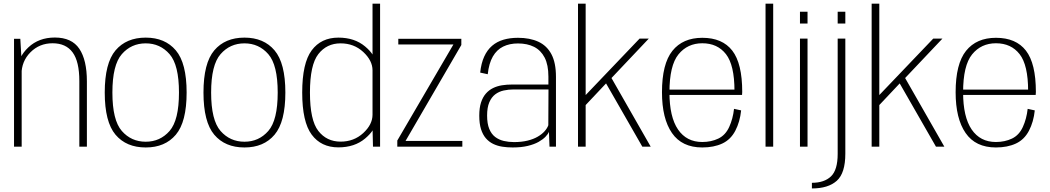

<svg xmlns="http://www.w3.org/2000/svg" viewBox="-20 -805 5766 1054"><path d="M57 0H99V-464.5L91.5 -592H57ZM415.5 0H457V-358.5Q457 -475.5 415.5 -537.2Q374 -599 281 -599Q193 -599 135.5 -544.8Q78 -490.5 78 -423L98 -396.5Q98 -468.5 147.2 -518Q196.5 -567.5 268.5 -567.5Q342 -567.5 378.8 -517.2Q415.5 -467 415.5 -360Z M780 4.5Q886 4.5 945.2 -65.5Q1004.5 -135.5 1004.5 -297Q1004.5 -458.5 945.2 -528.5Q886 -598.5 780 -598.5Q673.5 -598.5 614.2 -528.5Q555 -458.5 555 -297Q555 -135.5 614.2 -65.5Q673.5 4.5 780 4.5ZM780 -27Q700.5 -27 648.8 -86Q597 -145 597 -297Q597 -448.5 648.8 -507.8Q700.5 -567 780 -567Q859 -567 910.8 -507.8Q962.5 -448.5 962.5 -297Q962.5 -145 910.8 -86Q859 -27 780 -27Z M1322 4.5Q1428 4.5 1487.2 -65.5Q1546.5 -135.5 1546.5 -297Q1546.5 -458.5 1487.2 -528.5Q1428 -598.5 1322 -598.5Q1215.5 -598.5 1156.2 -528.5Q1097 -458.5 1097 -297Q1097 -135.5 1156.2 -65.5Q1215.5 4.5 1322 4.5ZM1322 -27Q1242.5 -27 1190.8 -86Q1139 -145 1139 -297Q1139 -448.5 1190.8 -507.8Q1242.5 -567 1322 -567Q1401 -567 1452.8 -507.8Q1504.5 -448.5 1504.5 -297Q1504.5 -145 1452.8 -86Q1401 -27 1322 -27Z M2027.5 0H2066.5V-785H2025V-105.5ZM1837.5 4Q1926.5 4 1984.2 -44.5Q2042 -93 2042 -139L2025 -175.5Q2025 -121.5 1974 -74.5Q1923 -27.5 1849.5 -27.5Q1773.5 -27.5 1727.5 -86.2Q1681.5 -145 1681.5 -297Q1681.5 -449 1727.5 -508Q1773.5 -567 1849.5 -567Q1923 -567 1974 -519.8Q2025 -472.5 2025 -419L2042 -455Q2042 -501.5 1984.2 -550Q1926.5 -598.5 1837.5 -598.5Q1743 -598.5 1691 -528.5Q1639 -458.5 1639 -297Q1639 -136 1691 -66Q1743 4 1837.5 4Z M2161 0H2518V-31.5H2205.5V-30L2512.5 -558V-592H2166.5V-561H2470V-562.5L2161 -33.5Z M2794 4.5Q2841.5 4.5 2877 -4Q2912.5 -12.5 2936.8 -26.2Q2961 -40 2975 -54.8Q2989 -69.5 2993.5 -81.5L2996.5 0H3032V-383.5Q3032 -460.5 3007 -507.5Q2982 -554.5 2935.2 -576Q2888.5 -597.5 2823.5 -597.5Q2779.5 -597.5 2743.8 -587Q2708 -576.5 2681.2 -553.5Q2654.5 -530.5 2638 -494.2Q2621.5 -458 2616 -406.5L2657.5 -397.5Q2664 -457.5 2685.5 -494.8Q2707 -532 2742 -549.2Q2777 -566.5 2823.5 -566.5Q2874.5 -566.5 2911.8 -547.8Q2949 -529 2969.8 -489Q2990.5 -449 2990.5 -384.5V-341H2791Q2762 -341 2735.5 -336.8Q2709 -332.5 2686.5 -321.5Q2664 -310.5 2647 -291Q2630 -271.5 2620.5 -242Q2611 -212.5 2611 -170Q2611 -126.5 2620.5 -96.2Q2630 -66 2647 -46.2Q2664 -26.5 2687 -15.2Q2710 -4 2737 0.2Q2764 4.5 2794 4.5ZM2801.5 -25Q2772.5 -25 2745.8 -31.2Q2719 -37.5 2698.2 -53.2Q2677.5 -69 2665.8 -97.5Q2654 -126 2654 -171Q2654 -215 2666 -243.2Q2678 -271.5 2698.5 -287Q2719 -302.5 2745.2 -308.2Q2771.5 -314 2799.5 -314H2991L2990 -117.5Q2984.5 -101.5 2970 -85Q2955.5 -68.5 2932 -54.8Q2908.5 -41 2875.8 -33Q2843 -25 2801.5 -25Z M3153 0H3195V-249.5L3190.5 -223.5L3313.5 -354L3302.5 -355L3506 0H3552L3334 -381.5L3330.5 -370L3541.5 -593H3491L3181 -268.5L3195 -265.5V-785H3153Z M3835 4.5V-25.5Q3749 -25.5 3702 -94.2Q3655 -163 3655 -298.5Q3655 -445.5 3704.5 -506.5Q3754 -567.5 3835.5 -567.5Q3918.5 -567.5 3965.2 -507.8Q4012 -448 4012 -305.5L4017 -313H3648V-284H4053.5Q4054.5 -292 4054.5 -300.5Q4054.5 -456.5 4000 -527Q3945.5 -597.5 3835.5 -597.5Q3728.5 -597.5 3671.2 -526Q3614 -454.5 3614 -298.5Q3614 -154 3668.8 -74.8Q3723.5 4.5 3835 4.5ZM3835 -25.5V4.5Q3898.5 4.5 3944.8 -17Q3991 -38.5 4016.5 -87.2Q4042 -136 4048.5 -199L4009.5 -207.5Q4003.5 -153 3983 -108Q3962.5 -63 3923.2 -44.2Q3884 -25.5 3835 -25.5Z M4182.5 0H4224.5V-785H4182.5Z M4371.5 0H4413V-593H4371.5ZM4371.5 -740.5V-676H4413V-740.5Z M4437 229.5Q4526.5 229.5 4573.5 187.5Q4620.5 145.5 4620.5 38.5V-593H4578.5V40Q4578.5 128 4541.8 163.2Q4505 198.5 4437 198.5ZM4578.5 -740.5V-676H4620.5V-740.5Z M4765 0H4807V-249.5L4802.5 -223.5L4925.5 -354L4914.5 -355L5118 0H5164L4946 -381.5L4942.5 -370L5153.5 -593H5103L4793 -268.5L4807 -265.5V-785H4765Z M5447 4.5V-25.5Q5361 -25.5 5314 -94.2Q5267 -163 5267 -298.5Q5267 -445.5 5316.5 -506.5Q5366 -567.5 5447.5 -567.5Q5530.5 -567.5 5577.2 -507.8Q5624 -448 5624 -305.5L5629 -313H5260V-284H5665.5Q5666.5 -292 5666.5 -300.5Q5666.5 -456.5 5612 -527Q5557.5 -597.5 5447.5 -597.5Q5340.5 -597.5 5283.2 -526Q5226 -454.5 5226 -298.5Q5226 -154 5280.8 -74.8Q5335.5 4.5 5447 4.5ZM5447 -25.5V4.5Q5510.5 4.5 5556.8 -17Q5603 -38.5 5628.5 -87.2Q5654 -136 5660.5 -199L5621.5 -207.5Q5615.5 -153 5595 -108Q5574.5 -63 5535.2 -44.2Q5496 -25.5 5447 -25.5Z"/></svg>

Font: Anybody UltraCondensed Thin ExtraLight
Style: Regular
Weight: 250
Version: Version 1.111